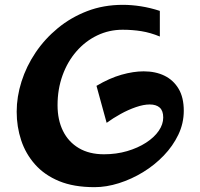

<svg xmlns="http://www.w3.org/2000/svg" viewBox="-20 -774 828 794"><path d="M371 0Q285 0 224.5 -25Q164 -50 125 -94Q86 -138 67.5 -194Q49 -250 49 -312Q49 -374 69 -437Q89 -500 127 -556.5Q165 -613 219 -657.5Q273 -702 340.5 -728Q408 -754 488 -754Q524 -754 562.5 -748Q601 -742 641 -729V-623Q602 -639 565 -645Q528 -651 487 -651Q431 -651 382 -627.5Q333 -604 296 -561.5Q259 -519 238.5 -462Q218 -405 218 -339Q218 -278 240.5 -232.5Q263 -187 306 -161.5Q349 -136 410 -136Q461 -136 505.5 -149Q550 -162 584 -184Q618 -206 636.5 -233Q655 -260 655 -288Q655 -316 640.5 -329Q626 -342 599 -342Q574 -342 542 -331Q510 -320 478.5 -302.5Q447 -285 421 -266L379 -419Q433 -451 482.5 -465Q532 -479 574 -479Q623 -479 660 -461Q697 -443 718.5 -407Q740 -371 740 -316Q740 -264 717.5 -217Q695 -170 657 -130.5Q619 -91 571.5 -62Q524 -33 472 -16.5Q420 0 371 0Z"/></svg>

Font: Marhey Light Medium
Style: Regular
Weight: 500
Version: Version 1.000